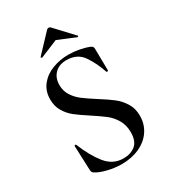

<svg xmlns="http://www.w3.org/2000/svg" viewBox="-200 -912 906 1023"><g transform="rotate(-30 253.5 -400.5)"><path d="M302 -354Q353 -322 382.5 -299Q412 -276 433 -242.5Q454 -209 454 -164Q454 -113 427.5 -73Q401 -33 352.5 -10.5Q304 12 242 12Q200 12 155.5 1Q111 -10 88 -26Q79 -32 78 -45L72 -196V-197Q72 -201 77 -201.5Q82 -202 83 -198Q116 -116 158.5 -63Q201 -10 266 -10Q310 -10 339 -33.5Q368 -57 368 -112Q368 -156 348.5 -189Q329 -222 300.5 -244Q272 -266 223 -298Q175 -329 148 -350.5Q121 -372 102 -403.5Q83 -435 83 -477Q83 -529 112 -565Q141 -601 187.5 -618.5Q234 -636 285 -636Q318 -636 352 -629.5Q386 -623 410 -613Q425 -607 425 -594L427 -459Q427 -455 422.5 -454Q418 -453 416 -456Q396 -517 362.5 -566.5Q329 -616 262 -616Q217 -616 190.5 -589.5Q164 -563 164 -519Q164 -482 182.5 -453.5Q201 -425 228 -404.5Q255 -384 302 -354ZM267 -813Q273 -813 278 -808L380 -699Q381 -699 381 -697Q381 -695 378.5 -693Q376 -691 375 -692L267 -737L158 -692Q156 -691 153 -694.5Q150 -698 152 -699L255 -808Q260 -813 267 -813Z"/></g></svg>

Font: Cormorant Infant SemiBold
Style: Regular
Weight: 600
Designer: Christian Thalmann (Catharsis Fonts)
Foundry: Catharsis Fonts
Version: Version 4.000